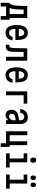

<svg xmlns="http://www.w3.org/2000/svg" viewBox="2176 -3072 1048 5440"><g transform="rotate(90 2700.0 -352.0)"><path d="M60 152V-102H80Q98 -123 110 -147.5Q122 -172 128.5 -207.5Q135 -243 139 -294.5Q143 -346 145.5 -421Q148 -496 151 -600H488V-102H540V152H436V0H164V152ZM202 -102H378V-498H253Q249 -406 246.5 -342Q244 -278 239.5 -234Q235 -190 226 -159Q217 -128 202 -102Z M766 -360H1050L1012 -317Q1012 -418 987 -467Q962 -516 910 -516Q852 -516 823 -462.5Q794 -409 794 -305Q794 -193 823 -138.5Q852 -84 912 -84Q952 -84 979.5 -108.5Q1007 -133 1026 -184H1126Q1113 -118 1084.5 -73.5Q1056 -29 1013 -6.5Q970 16 912 16Q838 16 788 -20Q738 -56 713 -127.5Q688 -199 688 -305Q688 -405 714 -474Q740 -543 789.5 -579.5Q839 -616 910 -616Q978 -616 1023 -582.5Q1068 -549 1091 -482.5Q1114 -416 1114 -317Q1114 -304 1113.5 -289.5Q1113 -275 1112 -264H766Z M1250 8V-92H1266Q1287 -92 1301 -96.5Q1315 -101 1323.5 -115.5Q1332 -130 1336.5 -161Q1341 -192 1342 -244L1350 -600H1700V0H1590V-498H1453L1447 -214Q1446 -147 1436.5 -103.5Q1427 -60 1407.5 -36Q1388 -12 1357 -2Q1326 8 1280 8Z M1966 -360H2250L2212 -317Q2212 -418 2187 -467Q2162 -516 2110 -516Q2052 -516 2023 -462.5Q1994 -409 1994 -305Q1994 -193 2023 -138.5Q2052 -84 2112 -84Q2152 -84 2179.5 -108.5Q2207 -133 2226 -184H2326Q2313 -118 2284.5 -73.5Q2256 -29 2213 -6.5Q2170 16 2112 16Q2038 16 1988 -20Q1938 -56 1913 -127.5Q1888 -199 1888 -305Q1888 -405 1914 -474Q1940 -543 1989.5 -579.5Q2039 -616 2110 -616Q2178 -616 2223 -582.5Q2268 -549 2291 -482.5Q2314 -416 2314 -317Q2314 -304 2313.5 -289.5Q2313 -275 2312 -264H1966Z M2570 0V-600H2916V-498H2680V0Z M3398 -372V-276L3285 -256Q3245 -249 3224.5 -225.5Q3204 -202 3204 -162Q3204 -125 3223.5 -104.5Q3243 -84 3278 -84Q3306 -84 3331 -101.5Q3356 -119 3372 -148Q3388 -177 3388 -212V-410Q3388 -457 3362 -486.5Q3336 -516 3296 -516Q3264 -516 3239 -502.5Q3214 -489 3197.5 -463Q3181 -437 3174 -400H3070Q3074 -467 3103 -515.5Q3132 -564 3182 -590Q3232 -616 3298 -616Q3390 -616 3442 -563.5Q3494 -511 3494 -416V0H3388V-46H3358Q3342 -16 3314.5 -1Q3287 14 3244 14Q3198 14 3163.5 -7Q3129 -28 3109.5 -66Q3090 -104 3090 -154Q3090 -232 3136 -282Q3182 -332 3267 -348Z M4040 152V0H3700V-600H3810V-102H3982V-600H4092V-102H4144V152Z M4325 -600H4580V-102H4725V0H4325V-102H4470V-498H4325ZM4517 -684Q4482 -684 4462.5 -707Q4443 -730 4443 -771Q4443 -811 4462.5 -833.5Q4482 -856 4517 -856Q4552 -856 4571.5 -833.5Q4591 -811 4591 -770Q4591 -730 4571.5 -707Q4552 -684 4517 -684Z M4925 -600H5180V-102H5325V0H4925V-102H5070V-498H4925ZM5016 -693Q4986 -693 4969 -713.5Q4952 -734 4952 -770Q4952 -806 4969 -826.5Q4986 -847 5016 -847Q5046 -847 5063 -826.5Q5080 -806 5080 -770Q5080 -734 5063 -713.5Q5046 -693 5016 -693ZM5218 -693Q5188 -693 5171 -713.5Q5154 -734 5154 -770Q5154 -806 5171 -826.5Q5188 -847 5218 -847Q5248 -847 5265 -826.5Q5282 -806 5282 -770Q5282 -734 5265 -713.5Q5248 -693 5218 -693Z"/></g></svg>

Font: Martian Mono Condensed
Style: Regular
Weight: 400
Width: 3
Designer: Roman Shamin
Foundry: Evil Martians
Version: Version 1.000